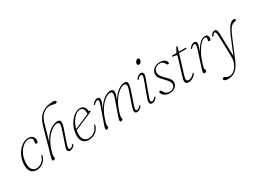

<svg xmlns="http://www.w3.org/2000/svg" viewBox="-24 -1595 3705 2720"><g transform="rotate(-30 1828.5 -235.0)"><path d="M266 -428.5Q223.5 -428.5 182.2 -398.2Q141 -368 110.5 -315.2Q80 -262.5 70.5 -194.5Q58.5 -105 84.2 -59.5Q110 -14 163 -14Q205.5 -14 246.8 -43.2Q288 -72.5 307 -132.5Q310.5 -144 318 -144Q326.5 -144 323.5 -131.5Q318 -99.5 296 -67.2Q274 -35 237.8 -13.5Q201.5 8 153.5 8Q81.5 8 51.5 -47Q21.5 -102 37.5 -197Q49.5 -265.5 84.2 -322.2Q119 -379 168.2 -413Q217.5 -447 272.5 -447Q317 -447 340.8 -422.2Q364.5 -397.5 364.5 -362.5Q364.5 -341 357 -329.8Q349.5 -318.5 338 -318.5Q320.5 -318.5 320.5 -338Q320.5 -346.5 323.5 -357Q326.5 -367.5 326.5 -378Q326.5 -400.5 310.5 -414.5Q294.5 -428.5 266 -428.5Z M476 -146.5Q463.5 -106.5 458.2 -85Q453 -63.5 453 -51Q453 -39.5 455.2 -33Q457.5 -26.5 457.5 -17.5Q457.5 -6.5 447.5 0.5Q437.5 7.5 425 7.5Q411 7.5 409.2 -4.8Q407.5 -17 418 -53L540.5 -489.5Q575 -612 648.2 -665Q721.5 -718 833 -718Q858.5 -718 868.8 -710.8Q879 -703.5 879 -694.5Q879 -674 849 -674Q832 -674 811 -681.5Q790 -689 762.5 -689Q702.5 -689 651.5 -645Q600.5 -601 574 -505.5L501.5 -246.5Q556 -351.5 622.8 -398.5Q689.5 -445.5 743 -445.5Q791.5 -445.5 795.5 -411Q799.5 -376.5 777.5 -313L702.5 -92.5Q688.5 -51 691.5 -34.8Q694.5 -18.5 710.5 -18.5Q721 -18.5 733.8 -25.2Q746.5 -32 763.5 -51Q774.5 -61.5 780 -58.5Q786 -55 779.5 -44Q764.5 -19.5 742.2 -6Q720 7.5 697.5 7.5Q670.5 7.5 662 -13.8Q653.5 -35 669.5 -82L749.5 -318Q769.5 -378 761.5 -399.5Q753.5 -421 724.5 -421Q690.5 -421 643.2 -389.5Q596 -358 550.5 -296.8Q505 -235.5 476 -146.5Z M1186.5 -129.5Q1179 -94.5 1155 -63.2Q1131 -32 1092.2 -12.2Q1053.5 7.5 1002.5 7.5Q941.5 7.5 909.5 -34.5Q877.5 -76.5 883.5 -153Q888 -211 909.5 -263.5Q931 -316 964 -357.2Q997 -398.5 1036.8 -422.2Q1076.5 -446 1117.5 -446Q1159.5 -446 1182 -418Q1204.5 -390 1204.5 -350.5Q1204.5 -340.5 1216 -344.5Q1228 -348.5 1229.5 -338.5Q1230.5 -330.5 1215.5 -323.5Q1191.5 -313 1150.2 -295.2Q1109 -277.5 1063.2 -257.8Q1017.5 -238 979 -221.5Q940.5 -205 921.5 -196.5Q918.5 -180 917 -163Q910.5 -87.5 939.2 -50.2Q968 -13 1017 -13Q1063 -13 1106.5 -42.8Q1150 -72.5 1171.5 -134Q1175 -144 1181 -144Q1189.5 -144 1186.5 -129.5ZM1108 -428.5Q1073.5 -428.5 1036.5 -400.5Q999.5 -372.5 969.5 -324.5Q939.5 -276.5 925.5 -216Q944 -224 975 -237.2Q1006 -250.5 1041.8 -266Q1077.5 -281.5 1111.2 -296.2Q1145 -311 1170 -322Q1171.5 -330 1171.5 -345Q1171.5 -381.5 1154.2 -405Q1137 -428.5 1108 -428.5Z M1525.5 -60.5 1616.5 -321.5Q1636.5 -378 1628.5 -399.5Q1620.5 -421 1594.5 -421Q1562.5 -421 1517.5 -390.2Q1472.5 -359.5 1427.8 -298.5Q1383 -237.5 1352 -146.5Q1335 -96 1330.5 -78Q1326 -60 1326 -50.5Q1326 -41.5 1328.8 -34.5Q1331.5 -27.5 1331.5 -19Q1331.5 -6.5 1321.8 0.5Q1312 7.5 1298.5 7.5Q1282.5 7.5 1282.2 -8.8Q1282 -25 1295.5 -64L1393 -342.5Q1408 -385.5 1405.2 -402.8Q1402.5 -420 1385.5 -420Q1375 -420 1362 -412.5Q1349 -405 1332 -386.5Q1321.5 -376.5 1316 -379.5Q1309 -383.5 1315.5 -393.5Q1332 -417.5 1354.8 -431.5Q1377.5 -445.5 1398.5 -445.5Q1437.5 -445.5 1437.5 -408Q1437.5 -383.5 1424.5 -351.5Q1411.5 -319.5 1390 -264Q1425.5 -328.5 1465.2 -368.5Q1505 -408.5 1543.2 -427Q1581.5 -445.5 1611.5 -445.5Q1664 -445.5 1662.5 -393Q1661.5 -373 1653 -346.2Q1644.5 -319.5 1627.5 -275.5Q1677.5 -363 1737 -404.2Q1796.5 -445.5 1841.5 -445.5Q1887.5 -445.5 1890.8 -409.2Q1894 -373 1874.5 -315L1800.5 -97Q1785.5 -52.5 1788 -35.5Q1790.5 -18.5 1807 -18.5Q1817.5 -18.5 1830.2 -25.2Q1843 -32 1861 -51Q1871 -61 1876 -58.5Q1882 -55 1876 -44.5Q1861 -21 1838.8 -6.8Q1816.5 7.5 1794 7.5Q1736 7.5 1768 -87.5L1846.5 -321Q1865.5 -377 1857.5 -399Q1849.5 -421 1823.5 -421Q1792.5 -421 1747.8 -390.5Q1703 -360 1658 -297.2Q1613 -234.5 1580.5 -137.5Q1566 -93 1561.8 -76.5Q1557.5 -60 1557.5 -51Q1557.5 -41 1560.2 -34Q1563 -27 1563 -18Q1563 -6.5 1553 0.8Q1543 8 1530 8Q1513.5 8 1514.2 -10.5Q1515 -29 1525.5 -60.5Z M2154 -561Q2140.5 -561 2133.2 -570.5Q2126 -580 2128.5 -594Q2131.5 -611 2145.5 -627.8Q2159.5 -644.5 2175.5 -644.5Q2189 -644.5 2196.2 -635Q2203.5 -625.5 2200.5 -611Q2198 -593.5 2184.2 -577.2Q2170.5 -561 2154 -561ZM2045 -93Q2030 -51.5 2033.5 -34.5Q2037 -17.5 2053.5 -17.5Q2063.5 -17.5 2076.2 -24.8Q2089 -32 2106.5 -50.5Q2117 -61.5 2122.5 -58.5Q2129.5 -54.5 2122.5 -43.5Q2107 -19.5 2084.8 -6.2Q2062.5 7 2040.5 7Q2015.5 7 2005.2 -14.2Q1995 -35.5 2012.5 -84L2106 -341Q2122 -384.5 2119.2 -402.5Q2116.5 -420.5 2099 -420.5Q2088.5 -420.5 2075.8 -413Q2063 -405.5 2046.5 -387Q2036 -376.5 2030 -379.5Q2023.5 -383.5 2030.5 -394.5Q2046 -418.5 2068.5 -432Q2091 -445.5 2112 -445.5Q2137.5 -445.5 2147.5 -423.8Q2157.5 -402 2139.5 -352.5Z M2337 -11.5Q2377.5 -11.5 2402.5 -32.5Q2427.5 -53.5 2427.5 -85Q2427.5 -107 2413.5 -131.2Q2399.5 -155.5 2356.5 -198Q2326 -228.5 2309.2 -249Q2292.5 -269.5 2286.2 -287.2Q2280 -305 2280 -326.5Q2280 -375.5 2319.2 -410.8Q2358.5 -446 2423.5 -446Q2472.5 -446 2501.2 -424Q2530 -402 2530 -377Q2530 -359 2512.5 -359Q2498 -359 2488 -381.5Q2466.5 -429 2416.5 -429Q2368.5 -429 2339.2 -402.5Q2310 -376 2310 -338.5Q2310 -314 2323 -289Q2336 -264 2380 -221Q2411.5 -190.5 2428 -170Q2444.5 -149.5 2450.8 -132.8Q2457 -116 2457 -97.5Q2457 -52.5 2422 -22.5Q2387 7.5 2325.5 7.5Q2292 7.5 2265 -5.2Q2238 -18 2222.2 -36.8Q2206.5 -55.5 2206.5 -74Q2206.5 -93.5 2222 -93.5Q2228 -93.5 2234.2 -89Q2240.5 -84.5 2246.5 -72Q2261.5 -40 2285.2 -25.8Q2309 -11.5 2337 -11.5Z M2674.5 -412.5 2626.5 -420Q2615.5 -422 2615.5 -429.5Q2615.5 -438 2627.5 -438H2682Q2693 -438 2697.5 -446L2732.5 -510.5Q2737.5 -519.5 2744.5 -519.5Q2752 -519.5 2752 -510.5Q2752 -505 2747 -490L2731 -438H2840.5Q2850.5 -438 2850.5 -430.5Q2850.5 -419 2829 -419H2725L2630 -110.5Q2613.5 -57 2621.2 -38.5Q2629 -20 2655 -20Q2700.5 -20 2746.5 -72.5Q2753.5 -81 2759 -80Q2765 -78.5 2762.5 -69.5Q2755.5 -51.5 2736.5 -33.8Q2717.5 -16 2692 -4.2Q2666.5 7.5 2639.5 7.5Q2600 7.5 2590 -18.8Q2580 -45 2594.5 -91.5L2680.5 -373.5Q2687 -394.5 2686 -402.5Q2685 -410.5 2674.5 -412.5Z M2903.5 -379.5Q2897 -383 2903.5 -393.5Q2919 -417 2941.2 -431.2Q2963.5 -445.5 2985.5 -445.5Q3023.5 -445.5 3023.5 -407.5Q3023.5 -386 3012.5 -353.8Q3001.5 -321.5 2986 -279.5Q3023 -353.5 3069.2 -399.5Q3115.5 -445.5 3159.5 -445.5Q3185.5 -445.5 3198.5 -431.2Q3211.5 -417 3211.5 -393Q3211.5 -350.5 3184 -350.5Q3168.5 -350.5 3168.5 -367Q3168.5 -375 3170.8 -382.2Q3173 -389.5 3173 -399.5Q3173 -426.5 3150 -426.5Q3121.5 -426.5 3084 -391.2Q3046.5 -356 3009 -291.2Q2971.5 -226.5 2943 -137Q2931.5 -101.5 2926.8 -83.2Q2922 -65 2922 -51.5Q2922 -38.5 2928 -31.5Q2934 -24.5 2934 -16Q2934 -6.5 2923.8 0.8Q2913.5 8 2900.5 8Q2883.5 8 2881 -7.5Q2878.5 -23 2891.5 -63.5L2979.5 -336.5Q2994 -383 2992 -401.5Q2990 -420 2972.5 -420Q2962 -420 2949.8 -412.8Q2937.5 -405.5 2919.5 -386.5Q2909 -376.5 2903.5 -379.5Z M3475.5 -252Q3519.5 -357 3556.8 -402.2Q3594 -447.5 3634 -447.5Q3657 -447.5 3657 -431Q3657 -413.5 3627.5 -410Q3604.5 -406.5 3584.5 -393.2Q3564.5 -380 3543 -346Q3521.5 -312 3494 -247L3363.5 65.5Q3320.5 167 3269.2 207.2Q3218 247.5 3144 247.5Q3112 247.5 3095 238Q3078 228.5 3078 215Q3078 194.5 3100 194.5Q3110 194.5 3121.2 201Q3132.5 207.5 3147.2 214Q3162 220.5 3183.5 220.5Q3224 220.5 3259.8 190.2Q3295.5 160 3317.5 112.2Q3339.5 64.5 3340.5 12Q3341 -15.5 3340 -64.2Q3339 -113 3337.5 -170.2Q3336 -227.5 3334 -281.2Q3332 -335 3330 -372Q3328 -419.5 3306.5 -419.5Q3289 -419.5 3270.5 -390Q3262 -377 3254.5 -379Q3246.5 -382 3252 -394.5Q3276 -446 3320 -446Q3357.5 -446 3360 -391Q3361 -368.5 3362.5 -324.2Q3364 -280 3365.2 -224Q3366.5 -168 3368 -109.5Q3369.5 -51 3371 -0.5Z"/></g></svg>

Font: Fraunces 72pt S050 Thin
Style: Italic
Weight: 100
Italic angle: -16°
Version: Version 1.000; ttfautohint (v1.8.3)